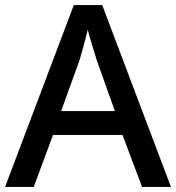

<svg xmlns="http://www.w3.org/2000/svg" viewBox="-20 -737 695 757"><path d="M540 0H654L383 -717H271L0 0H113L189 -205H463ZM362 -498 433 -299H221L293 -498C301 -525 316 -577 326 -620C333 -590 356 -518 362 -498Z"/></svg>

Font: Noto Sans Cherokee Medium
Style: Regular
Weight: 500
Designer: Monotype Design Team
Foundry: Monotype Imaging Inc.
Version: Version 2.001